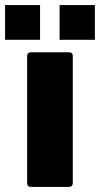

<svg xmlns="http://www.w3.org/2000/svg" viewBox="-49 -737 394 757"><path d="M74 0Q58 0 58 -16V-516Q58 -531 74 -531H222Q238 -531 238 -516V-16Q238 0 222 0ZM325 -580H186V-717H325ZM109 -580H-29V-717H109Z"/></svg>

Font: YamahaIndonesia935. App XBold
Style: Regular
Weight: 800
Designer: Dalton Maag Ltd
Foundry: Dalton Maag Ltd
Version: Version 1.002; January 01, 2024; Regular/Italic